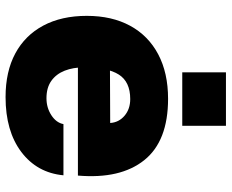

<svg xmlns="http://www.w3.org/2000/svg" viewBox="-91 -729 832 690"><g transform="rotate(90 325.0 -384.0)"><path d="M329 12Q237 12 172 -23Q107 -58 72 -123.5Q37 -189 37 -280Q37 -370 72.5 -435.5Q108 -501 175 -536.5Q242 -572 335 -572Q487 -572 555.5 -486.5Q624 -401 611 -248H182L183 -363L422 -364Q420 -395 396 -415.5Q372 -436 336 -436Q274 -436 248 -395Q222 -354 222 -271Q222 -231 234 -200.5Q246 -170 270.5 -152.5Q295 -135 333 -135Q367 -135 394 -152.5Q421 -170 426 -196H610Q601 -101 526 -44.5Q451 12 329 12ZM240 -623V-780H432V-623Z"/></g></svg>

Font: Azeret Mono ExtraBold
Style: Regular
Weight: 800
Designer: Martin Vácha
Foundry: Displaay
Version: Version 1.002